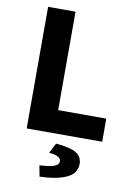

<svg xmlns="http://www.w3.org/2000/svg" viewBox="-97 -713 711 1014"><g transform="rotate(10 259.0 -206.5)"><path d="M77 0V-652H224V-124H482V0ZM188 239 177 180Q236 177 258 167.5Q280 158 280 141Q280 127 265 118Q250 109 216 106L244 52Q324 59 354.5 79Q385 99 385 136Q385 187 333.5 211.5Q282 236 188 239Z"/></g></svg>

Font: TT Toshiba Sans
Style: Bold
Weight: 700
Designer: Paul D. Hunt
Foundry: Toshiba Corporation
Version: Version 2.020;PS 2.000;hotconv 1.0.86;makeotf.lib2.5.63406